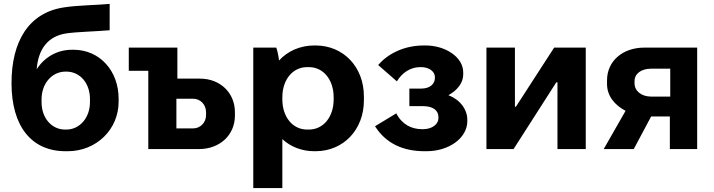

<svg xmlns="http://www.w3.org/2000/svg" viewBox="-20 -764 3660 984"><path d="M316 11H327C473 11 588 -100 588 -243V-258C588 -401 491 -509 357 -509H349C272 -509 207 -470 168 -409C176 -512 225 -579 321 -593C376 -601 476 -603 542 -609V-744C480 -738 379 -737 314 -727C126 -702 39 -550 39 -338C39 -117 141 11 316 11ZM313 -100C245 -100 193 -159 193 -240V-255C193 -336 246 -397 316 -397H320C390 -397 441 -338 441 -257V-240C441 -160 388 -100 320 -100Z M740 0H999C1108 0 1184 -73 1184 -172V-189C1184 -287 1110 -361 1005 -361H889V-520H640V-401H740ZM884 -106V-258H970C1007 -258 1036 -228 1036 -189V-174C1036 -136 1007 -106 970 -106Z M1278 200H1427V-51C1469 -12 1526 11 1591 11H1597C1740 11 1845 -99 1845 -250V-270C1845 -421 1740 -531 1597 -531H1591C1518 -531 1454 -502 1410 -454C1408 -475 1402 -503 1396 -520H1278ZM1554 -100C1480 -100 1427 -164 1427 -255V-265C1427 -356 1480 -420 1554 -420H1563C1637 -420 1690 -356 1690 -265V-255C1690 -164 1637 -100 1563 -100Z M2156 11H2166C2283 11 2375 -58 2375 -143V-150C2375 -204 2337 -254 2278 -276C2325 -302 2354 -340 2354 -382V-393C2354 -472 2262 -531 2161 -531H2153C2049 -531 1968 -488 1918 -431L2014 -347C2039 -389 2082 -420 2133 -420H2138C2181 -420 2209 -396 2209 -369V-366C2209 -332 2182 -310 2139 -310H2078V-220H2148C2198 -220 2227 -199 2227 -164V-158C2227 -128 2195 -102 2149 -102H2143C2090 -102 2041 -125 2011 -183L1902 -117C1957 -30 2044 11 2156 11Z M2473 0H2612L2831 -342H2837V0H2982V-520H2820L2624 -217H2619V-520H2473Z M3074 0H3228L3317 -167H3413V0H3553V-520H3282C3171 -520 3091 -451 3091 -352V-334C3091 -273 3129 -226 3186 -196ZM3317 -269C3267 -269 3232 -298 3232 -337V-348C3232 -387 3267 -412 3317 -412H3415V-269Z"/></svg>

Font: Fixel Display Bold
Style: Bold
Weight: 700
Designer: AlfaBravo + MacPaw
Foundry: Kyrylo Tkachov, Marchela Mozhyna, Serhii Makarenko, Maria Weinstein, Zakhar Kryvoshyya
Version: Version 1.211